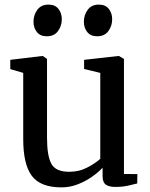

<svg xmlns="http://www.w3.org/2000/svg" viewBox="-20 -800 651 831"><path d="M479 9Q452 9 438 -1Q424 -11 424 -37.5V-74Q406 -54.5 378.2 -35Q350.5 -15.5 316.5 -2.2Q282.5 11 246.5 11Q155 11 117.8 -38.8Q80.5 -88.5 80.5 -198V-484.5L24.5 -501V-541L161.5 -557.5H165.5L183.5 -545V-204Q183.5 -126 202.2 -91.2Q221 -56.5 279.5 -56.5Q323 -56.5 358.2 -75.2Q393.5 -94 414 -112.5V-484.5L344 -501.5V-541L490.5 -557.5H495L516.5 -545V-47L574.5 -46.5L574 -6Q557 -1.5 533.2 3.8Q509.5 9 479 9ZM182 -643Q154 -643 139.5 -661.5Q125 -680 125 -706Q125 -735 141.5 -757.5Q158 -780 189.5 -780H190.5Q218.5 -780 233 -761.5Q247.5 -743 247.5 -716.5Q247.5 -688 231 -665.5Q214.5 -643 183 -643ZM400 -643Q372 -643 357.5 -661.5Q343 -680 343 -706Q343 -735 359.5 -757.5Q376 -780 407.5 -780H408.5Q436.5 -780 451 -761.5Q465.5 -743 465.5 -716.5Q465.5 -688 449 -665.5Q432.5 -643 401 -643Z"/></svg>

Font: Merriweather Text
Style: Regular
Weight: 400
Designer: Eben Sorkin
Foundry: Eben Sorkin
Version: Version 2.100; ttfautohint (v1.7.19-72a1) -l 8 -r 50 -G 200 